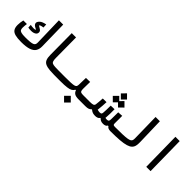

<svg xmlns="http://www.w3.org/2000/svg" viewBox="167 -1832 3181 3181"><g transform="rotate(45 1758.0 -241.5)"><path d="M246.6 3.9Q158.7 3.9 106 -10Q53.2 -23.9 29.8 -58.8Q6.3 -93.8 6.3 -156.2Q6.3 -184.1 10.5 -216.6Q14.6 -249 21.5 -274.9H105Q101.6 -252.9 99.4 -228.3Q97.2 -203.6 97.2 -181.2Q97.2 -152.8 106.2 -134.8Q115.2 -116.7 146 -108.2Q176.8 -99.6 240.7 -99.6Q310.5 -99.6 352.5 -104Q394.5 -108.4 415.8 -118.7Q437 -128.9 443.8 -146.2Q450.7 -163.6 449.7 -189L436.5 -693.4H537.1L546.4 -193.8Q547.9 -128.9 520.8 -85Q493.7 -41 428 -18.6Q362.3 3.9 246.6 3.9ZM235.4 -243.7Q213.9 -243.7 195.1 -245.6Q176.3 -247.6 163.1 -250.5L160.6 -310.1Q180.2 -306.6 197.5 -304.7Q214.8 -302.7 232.4 -302.7Q257.3 -302.7 265.9 -305.2Q274.4 -307.6 274.4 -311.5Q274.4 -316.9 267.1 -320.8Q259.8 -324.2 236.8 -336.9Q195.8 -359.9 195.8 -395Q195.8 -420.9 227.8 -451.7Q259.8 -482.4 336.4 -496.1L339.8 -428.2Q299.8 -422.4 282.2 -415.3Q264.6 -408.2 264.6 -402.8Q264.6 -396.5 299.8 -377Q328.1 -361.8 336.9 -347.9Q345.7 -334 345.7 -316.9Q345.7 -291.5 329.8 -275.4Q314 -259.3 288.6 -251.5Q263.2 -243.7 235.4 -243.7Z M1166 2.9Q1156.2 2.9 1147 2.9Q1137.7 2.9 1128.4 2.9Q1066.9 2.9 1016.1 2.4Q965.3 2 918 -2Q849.6 -7.8 811.3 -26.6Q772.9 -45.4 757.3 -84Q741.7 -122.6 741.2 -188.5L737.3 -693.4H837.9L841.8 -220.2Q842.3 -173.8 849.1 -149.2Q856 -124.5 876.7 -114.7Q897.5 -105 939.9 -103Q982.4 -101.1 1027.8 -100.8Q1073.2 -100.6 1133.8 -100.6Q1143.1 -100.6 1152.8 -100.6Q1162.1 -100.6 1171.9 -100.6Q1198.7 -100.6 1198.7 -54.2Q1198.7 -22.9 1189.9 -10Q1181.2 2.9 1166 2.9Z M1166 2.9 1171.9 -100.6Q1258.3 -100.6 1308.8 -103Q1359.4 -105.5 1384 -112.8Q1408.7 -120.1 1416.3 -134.8Q1423.8 -149.4 1424.3 -174.3L1428.2 -335.4L1524.4 -337.4L1522 -179.2Q1522 -143.6 1527.8 -127Q1533.7 -110.4 1551.3 -105.5Q1568.8 -100.6 1604.5 -100.6H1757.8Q1776.4 -100.6 1785.4 -87.6Q1794.4 -74.7 1794.4 -56.2Q1794.4 -22 1782 -9.5Q1769.5 2.9 1752 2.9H1593.3Q1526.9 2.9 1496.6 -17.1Q1466.3 -37.1 1455.6 -73.7H1443.4Q1428.7 -44.9 1399.9 -28.1Q1371.1 -11.2 1315.9 -4.2Q1260.7 2.9 1166 2.9ZM1460 209.5 1381.3 130.9 1460 51.8 1538.6 130.9Z M1980.5 2.9Q1945.3 2.9 1921.9 -4.9Q1898.4 -12.7 1872.6 -34.2H1860.4Q1845.2 -15.1 1820.6 -6.1Q1795.9 2.9 1752 2.9L1757.8 -100.6Q1807.1 -100.6 1828.6 -109.4Q1850.1 -118.2 1853.5 -145Q1856.9 -168.5 1859.9 -206.3Q1862.8 -244.1 1866.2 -291.5L1953.1 -292.5Q1950.7 -246.1 1948 -201.7Q1945.3 -157.2 1939.9 -114.7Q1939 -107.9 1937.5 -101.1Q1966.8 -91.3 1992.2 -91.3Q2016.6 -91.3 2026.1 -99.4Q2035.6 -107.4 2037.6 -129.9Q2040.5 -159.2 2041.5 -204.6Q2042.5 -250 2043 -300.8L2129.9 -303.7Q2130.9 -252.9 2130.4 -204.1Q2129.9 -155.3 2126 -113.3Q2125 -105 2124 -96.2Q2142.1 -91.3 2161.1 -91.3Q2187.5 -91.3 2197.3 -102.5Q2207 -113.8 2207 -148.4Q2207 -183.1 2208 -220.7Q2208.5 -258.3 2209 -310.1L2297.4 -315.9Q2297.9 -279.3 2297.9 -246.1Q2297.9 -212.4 2297.4 -184.1Q2297.4 -171.4 2297.4 -160.2Q2297.4 -148.4 2297.4 -137.7Q2297.4 -115.2 2305.9 -107.9Q2314.5 -100.6 2343.8 -100.6Q2362.3 -100.6 2371.3 -87.6Q2380.4 -74.7 2380.4 -56.2Q2380.4 -22 2367.9 -9.5Q2355.5 2.9 2337.9 2.9Q2311 2.9 2290 -4.9Q2269 -12.7 2255.9 -34.2H2243.2Q2233.9 -14.2 2213.1 -5.6Q2192.4 2.9 2165.5 2.9Q2131.8 2.9 2110.4 -7.1Q2088.9 -17.1 2074.7 -34.2H2063Q2054.2 -15.1 2030.5 -6.1Q2006.8 2.9 1980.5 2.9ZM2150.9 -363.8 2089.8 -424.8 2028.8 -363.8 1953.1 -439 2028.8 -515.1 2089.8 -453.6 2150.9 -515.1 2226.6 -439ZM2090.3 -490.7 2018.1 -563 2090.3 -635.7 2162.6 -563Z M2337.9 2.9Q2309.6 2.9 2309.6 -51.3Q2309.6 -80.1 2319.3 -90.3Q2329.1 -100.6 2343.8 -100.6Q2448.7 -100.6 2517.1 -103Q2585.4 -105.5 2625 -111.8Q2664.6 -118.2 2683.1 -129.9Q2701.7 -141.6 2706.5 -160.2Q2711.4 -178.7 2710.9 -205.1L2701.2 -693.4H2801.8L2814.9 -219.7Q2816.4 -169.4 2808.1 -132.1Q2799.8 -94.7 2773.2 -68.8Q2746.6 -43 2693.8 -27.1Q2641.1 -11.2 2554.2 -4.2Q2467.3 2.9 2337.9 2.9Z M3176.3 0 3166 -693.4H3266.6L3276.9 0Z"/></g></svg>

Font: CaskaydiaCove NFP
Style: Regular
Weight: 400
Designer: Aaron Bell
Foundry: Saja Typeworks
Version: Version 2111.001; VTT 6.35;Nerd Fonts 3.1.1